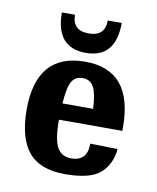

<svg xmlns="http://www.w3.org/2000/svg" viewBox="-61 -508 463 565"><g transform="rotate(10 170.5 -225.5)"><path d="M258 -459.1H216.2Q216.2 -411.9 167.3 -411.9Q118.3 -411.9 118.3 -459.1H79.2Q79.2 -354.1 168.6 -354.1Q258 -354.1 258 -459.1ZM314.9 -146.8V-157.5Q314.9 -328.3 172.6 -328.3Q26.7 -328.3 26.7 -160.1Q26.7 -75.6 60.9 -33.8Q95.2 8 170.4 8Q245.6 8 275.8 -18.7Q306 -45.4 310.5 -91.6L228.6 -93.4Q228.6 -40.9 180.6 -40.9Q152.1 -40.9 138.8 -63.6Q125.4 -86.3 125.4 -146.8ZM218.9 -195.7H127.2Q130.8 -244.7 141 -262Q151.2 -279.4 173.9 -279.4Q196.6 -279.4 206.9 -259.3Q217.1 -239.3 218.9 -195.7Z"/></g></svg>

Font: Gidugu
Style: Regular
Weight: 400
Designer: Purushoth Kumar Guthula
Foundry: Silicon Andhra, USA.
Version: Version 1.0.5; ttfautohint (v1.2.25-373a) -l 7 -r 28 -G 50 -